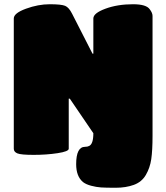

<svg xmlns="http://www.w3.org/2000/svg" viewBox="-20 -730 784 905"><path d="M371 128Q339 101 339 44Q339 -38 381 -38Q393 -38 400 -42Q420 -51 420 -102L309 -265H304V-29Q304 -16 251.5 -8Q199 0 139 0Q79 0 62 -7Q45 -14 45 -29V-643Q45 -668 102.5 -689Q160 -710 214.5 -710Q269 -710 287 -702.5Q305 -695 320 -665L416 -477H420V-643Q420 -668 477 -689Q534 -710 607 -710Q670 -710 686 -686Q699 -669 699 -655V-90Q699 -21 693 20Q687 61 667.5 94.5Q648 128 610.5 141.5Q573 155 525.5 155Q478 155 456 153.5Q434 152 409.5 145.5Q385 139 371 128Z"/></svg>

Font: Titan One
Style: Regular
Weight: 400
Designer: Rodrigo Fuenzalida
Foundry: Rodrigo Fuenzalida
Version: Version 1.001